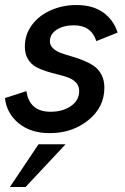

<svg xmlns="http://www.w3.org/2000/svg" viewBox="-23 -517 493 759"><path d="M173.8 9.3Q98.1 9.3 50.5 -30Q2.9 -69.3 -3.4 -129.4L81.5 -156.7Q93.3 -75.2 177.2 -75.2Q225.1 -75.2 257.6 -97.9Q290 -120.6 290 -157.2Q290 -176.8 278.1 -189.9Q266.1 -203.1 247.3 -210.2Q228.5 -217.3 205.6 -222.7Q182.6 -228 159.7 -235.4Q136.7 -242.7 117.9 -253.2Q99.1 -263.7 87.2 -283.9Q75.2 -304.2 75.2 -333Q75.2 -380.4 103.5 -418.5Q131.8 -456.5 178.5 -476.8Q225.1 -497.1 279.8 -497.1Q343.3 -497.1 384.5 -468Q425.8 -439 441.9 -388.2L357.9 -354.5Q337.9 -417 269 -417Q228.5 -417 201.4 -399.7Q174.3 -382.3 174.3 -354Q174.3 -337.9 186.3 -326.4Q198.2 -314.9 217 -307.9Q235.8 -300.8 258.8 -294.4Q281.7 -288.1 304.9 -278.8Q328.1 -269.5 346.9 -257.1Q365.7 -244.6 377.7 -222.4Q389.6 -200.2 389.6 -170.4Q389.6 -93.3 326.2 -42Q262.7 9.3 173.8 9.3ZM16.1 222.2 129.4 53.2H236.3L78.1 222.2Z"/></svg>

Font: HK Grotesk SmBold Legacy Italic
Style: Regular
Weight: 600
Italic angle: -13°
Designer: Alfredo Marco Pradil
Foundry: Hanken Design Co.
Version: Version 2.022;PS 002.022;hotconv 1.0.88;makeotf.lib2.5.64775